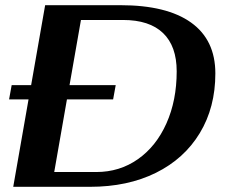

<svg xmlns="http://www.w3.org/2000/svg" viewBox="-20 -720 876 740"><path d="M810 -437Q810 -306 750 -207Q690 -108 581 -54Q472 0 327 0H31L90 -337H15L25 -392H100L154 -700H444Q623 -700 716.5 -633Q810 -566 810 -437ZM661 -445Q661 -542 608.5 -592.5Q556 -643 454 -643H292L248 -392H426L416 -337H238L189 -57H351Q441 -57 511.5 -106.5Q582 -156 621.5 -244.5Q661 -333 661 -445Z"/></svg>

Font: Fahkwang SemiBold
Style: Italic
Weight: 600
Italic angle: -10°
Version: Version 1.000; ttfautohint (v1.6)